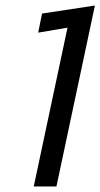

<svg xmlns="http://www.w3.org/2000/svg" viewBox="-20 -674 363 694"><path d="M102 0 224 -574 118 -556 132 -625 323 -654 184 0Z"/></svg>

Font: Kanit Light
Style: Italic
Weight: 300
Italic angle: -12°
Designer: Katatrad Team
Foundry: CadsonDemak
Version: Version 2.000; ttfautohint (v1.8.3)